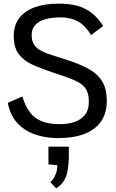

<svg xmlns="http://www.w3.org/2000/svg" viewBox="-20 -748 639 1057"><path d="M301.3 12.2Q248 12.2 201.7 0.7Q155.3 -10.7 118.2 -34.4Q81.1 -58.1 56.6 -94.7Q32.2 -131.3 22.9 -182.1L103 -216.8Q119.6 -162.1 145.8 -128.4Q171.9 -94.7 212.2 -79.6Q252.4 -64.5 310.1 -64.5Q356.9 -64.5 392.8 -77.4Q428.7 -90.3 449.2 -117.7Q469.7 -145 469.2 -189Q469.2 -234.9 451.4 -260.7Q433.6 -286.6 392.1 -305.2Q350.6 -323.7 277.8 -346.7Q213.9 -367.7 163.6 -389.6Q113.3 -411.6 84.5 -448.5Q55.7 -485.4 55.7 -549.3Q55.7 -609.4 86.2 -648.9Q116.7 -688.5 172.1 -708.3Q227.5 -728 302.7 -728Q361.8 -728 405.5 -716.1Q449.2 -704.1 483.9 -677.2Q518.6 -650.4 548.3 -605.5L481.4 -554.7Q451.2 -606 410.2 -629.2Q369.1 -652.3 314.5 -652.3Q265.1 -652.3 229.5 -642.1Q193.8 -631.8 174.1 -610.4Q154.3 -588.9 154.3 -555.7Q154.3 -522 167.7 -501.7Q181.2 -481.4 207 -468Q232.9 -454.6 269.8 -443.4Q306.6 -432.1 353.5 -416.5Q421.4 -394.5 469.2 -367.9Q517.1 -341.3 542.5 -300Q567.9 -258.8 567.9 -191.9Q567.9 -125.5 536.6 -80.1Q505.4 -34.7 445.8 -11.2Q386.2 12.2 301.3 12.2ZM289.1 288.6 257.3 254.9Q265.1 248.5 273.9 235.6Q282.7 222.7 289.1 203.9Q295.4 185.1 295.9 161.6L246.6 156.7V59.6H358.9V120.6Q357.9 156.2 352.8 188Q347.7 219.7 333 245.4Q318.4 271 289.1 288.6Z"/></svg>

Font: Pontano Sans Medium
Style: Regular
Weight: 500
Designer: Vernon Adams
Foundry: Vernon Adams
Version: Version 2.001